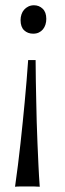

<svg xmlns="http://www.w3.org/2000/svg" viewBox="-20 -458 247 729"><path d="M37.1 251Q43 210.9 48.1 168.9Q53.2 127 57.9 85.7Q62.5 44.4 66.4 4.9Q70.3 -34.7 73.7 -69.8Q81.5 -151.9 86.9 -230H115.2Q115.7 -151.9 117.7 -69.8Q118.2 -34.7 119.4 4.9Q120.6 44.4 122.3 85.7Q124 127 126 168.9Q127.9 210.9 130.9 251Q121.1 250 108.9 250Q96.7 250 84 250Q71.3 250 58.6 250Q45.9 250 37.1 251ZM106 -330.1Q85.4 -330.1 71.8 -342.8Q58.1 -355.5 58.1 -381.8Q58.1 -393.1 61.5 -403.3Q64.9 -413.6 71.5 -421.1Q78.1 -428.7 87.6 -433.3Q97.2 -438 108.9 -438Q128.4 -438 142.1 -424.8Q155.8 -411.6 155.8 -386.2Q155.8 -375 152.6 -364.7Q149.4 -354.5 143.1 -346.7Q136.7 -338.9 127.4 -334.5Q118.2 -330.1 106 -330.1Z"/></svg>

Font: Simonetta
Style: Regular
Weight: 400
Designer: Gayaneh Bagdasaryan
Foundry: BrownFox
Version: Version 1.001